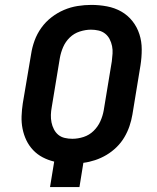

<svg xmlns="http://www.w3.org/2000/svg" viewBox="-20 -763 640 783"><path d="M184 0 201 -104Q176 -110 154 -121.5Q132 -133 115 -151Q98 -169 87.5 -191Q77 -213 72 -238Q67 -263 68 -289.5Q69 -316 73 -342L107 -543Q111 -570 121 -597.5Q131 -625 148.5 -649.5Q166 -674 190 -692.5Q214 -711 241 -722.5Q268 -734 296.5 -738.5Q325 -743 352 -743Q385 -743 416.5 -737Q448 -731 474.5 -716Q501 -701 520 -677Q539 -653 548.5 -623.5Q558 -594 558 -561.5Q558 -529 553 -497L520 -296Q516 -272 508 -248.5Q500 -225 487 -203Q474 -181 455 -162.5Q436 -144 414 -131Q392 -118 368 -110Q344 -102 320 -99L304 0ZM275 -197Q298 -197 321 -204.5Q344 -212 361.5 -229Q379 -246 389 -268Q399 -290 403 -313L436 -513Q438 -529 439 -544.5Q440 -560 437 -575Q434 -590 427 -603.5Q420 -617 408.5 -626Q397 -635 382 -638.5Q367 -642 351 -642Q329 -642 305.5 -634.5Q282 -627 264.5 -610Q247 -593 237.5 -571Q228 -549 224 -526L191 -326Q188 -310 187.5 -294.5Q187 -279 190 -264Q193 -249 200 -235.5Q207 -222 218 -213Q229 -204 244 -200.5Q259 -197 275 -197Z"/></svg>

Font: Iosevka SS04 Extended
Style: Bold Italic
Weight: 700
Width: 7
Italic angle: -9°
Monospace: yes
Designer: Belleve Invis
Foundry: Belleve Invis
Version: Version 19.0.0; ttfautohint (v1.8.4)